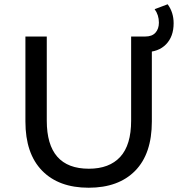

<svg xmlns="http://www.w3.org/2000/svg" viewBox="-20 -871 839 899"><path d="M99 -302V-700H199V-306Q199 -81 396 -81Q492 -81 543 -136.5Q594 -192 594 -306V-700H691V-302Q691 -151 613 -71.5Q535 8 395 8Q255 8 177 -72Q99 -152 99 -302ZM642 -700H660Q692 -700 708 -718Q724 -736 724 -765Q724 -801 704 -828L765 -851Q793 -813 793 -762Q793 -700 757.5 -663.5Q722 -627 660 -627H642Z"/></svg>

Font: APTA Sans Medium
Style: Bold
Weight: 500
Version: Version 7.200